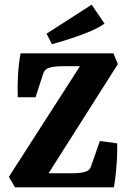

<svg xmlns="http://www.w3.org/2000/svg" viewBox="-20 -801 559 821"><path d="M44 0 18 -45 331 -532 348 -518H253Q231 -518 214 -516Q197 -514 187 -510Q171 -504 165 -487L132 -385H56Q54 -432 57 -481Q60 -530 68 -573H465L484 -527L175 -40L150 -60H283Q306 -60 322.5 -62Q339 -64 349 -68Q365 -74 370 -92L407 -198L481 -188Q482 -163 480.5 -129.5Q479 -96 475.5 -62Q472 -28 467 0ZM202 -612 179 -657 372 -781 427 -700Q400 -681 361 -665Q322 -649 280.5 -635.5Q239 -622 202 -612Z"/></svg>

Font: Rasa
Style: Bold
Weight: 700
Designer: Anna Giedrys (Yrsa+Rasa design), David Brezina (Yrsa art-direction, Rasa art-direction, design)
Foundry: Rosetta Type Foundry
Version: Version 2.004